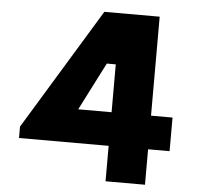

<svg xmlns="http://www.w3.org/2000/svg" viewBox="-56 -882 964 939"><g transform="rotate(5 426.0 -412.5)"><path d="M690 -825H418.3L56.4 -230V-174H496.4V0H690V-174H795.6V-339H690ZM496.4 -574V-339H332.5L452.4 -574Z"/></g></svg>

Font: Hussar
Style: BdWide
Weight: 700
Foundry: Cannot Into Space Fonts
Version: Version 2.00